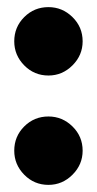

<svg xmlns="http://www.w3.org/2000/svg" viewBox="-20 -524 272 539"><path d="M20 -408Q20 -448 48 -476Q76 -504 116 -504Q155 -504 183.5 -476Q212 -448 212 -408Q212 -369 183.5 -340.5Q155 -312 116 -312Q76 -312 48 -340.5Q20 -369 20 -408ZM20 -101Q20 -141 48 -169Q76 -197 116 -197Q155 -197 183.5 -169Q212 -141 212 -101Q212 -62 183.5 -33.5Q155 -5 116 -5Q76 -5 48 -33.5Q20 -62 20 -101Z"/></svg>

Font: Prompt ExtraBold
Style: Regular
Weight: 800
Designer: Katatrad Team
Foundry: CadsonDemak
Version: Version 1.000